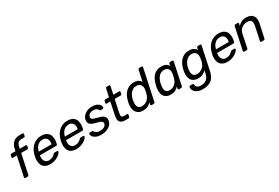

<svg xmlns="http://www.w3.org/2000/svg" viewBox="90 -2036 5151 3551"><g transform="rotate(-30 2665.0 -260.0)"><path d="M52 -463 59 -497Q61 -507 69 -513.5Q77 -520 87 -520H172L183 -570Q200 -647 249 -693.5Q298 -740 382 -740H450Q460 -740 465 -733.5Q470 -727 468 -717L461 -683Q459 -673 451 -666.5Q443 -660 433 -660H381Q335 -660 309 -635.5Q283 -611 274 -565L265 -520H393Q403 -520 408 -513.5Q413 -507 411 -497L404 -463Q402 -453 394.5 -446.5Q387 -440 376 -440H248L159 -23Q157 -13 149.5 -6.5Q142 0 132 0H85Q75 0 69.5 -6.5Q64 -13 66 -23L155 -440H70Q60 -440 55 -446.5Q50 -453 52 -463Z M612 10Q543 10 498.5 -19Q454 -48 440 -91.5Q426 -135 426 -176Q426 -200 430 -227Q432 -240 436.5 -260.5Q441 -281 445 -294Q465 -365 504.5 -418.5Q544 -472 601 -501Q658 -530 726 -530Q802 -530 846.5 -498Q891 -466 902 -422.5Q913 -379 913 -347Q913 -311 904 -269L900 -252Q898 -241 889.5 -235Q881 -229 871 -229H526Q526 -228 525.5 -225Q525 -222 524 -220Q521 -202 521 -186Q521 -164 527.5 -136Q534 -108 559.5 -86Q585 -64 627 -64Q663 -64 689.5 -75Q716 -86 733 -99.5Q750 -113 757 -121Q769 -133 774.5 -135.5Q780 -138 792 -138H840Q849 -138 853.5 -133.5Q858 -129 858 -122Q858 -120 857 -117Q853 -102 834 -80.5Q815 -59 782 -38Q749 -17 706 -3.5Q663 10 612 10ZM541 -298H814L815 -301Q820 -324 820 -345Q820 -364 813 -390Q806 -416 780 -436.5Q754 -457 711 -457Q668 -457 633 -436.5Q598 -416 575 -381Q552 -346 542 -301Z M1170 10Q1101 10 1056.5 -19Q1012 -48 998 -91.5Q984 -135 984 -176Q984 -200 988 -227Q990 -240 994.5 -260.5Q999 -281 1003 -294Q1023 -365 1062.5 -418.5Q1102 -472 1159 -501Q1216 -530 1284 -530Q1360 -530 1404.5 -498Q1449 -466 1460 -422.5Q1471 -379 1471 -347Q1471 -311 1462 -269L1458 -252Q1456 -241 1447.5 -235Q1439 -229 1429 -229H1084Q1084 -228 1083.5 -225Q1083 -222 1082 -220Q1079 -202 1079 -186Q1079 -164 1085.5 -136Q1092 -108 1117.5 -86Q1143 -64 1185 -64Q1221 -64 1247.5 -75Q1274 -86 1291 -99.5Q1308 -113 1315 -121Q1327 -133 1332.5 -135.5Q1338 -138 1350 -138H1398Q1407 -138 1411.5 -133.5Q1416 -129 1416 -122Q1416 -120 1415 -117Q1411 -102 1392 -80.5Q1373 -59 1340 -38Q1307 -17 1264 -3.5Q1221 10 1170 10ZM1099 -298H1372L1373 -301Q1378 -324 1378 -345Q1378 -364 1371 -390Q1364 -416 1338 -436.5Q1312 -457 1269 -457Q1226 -457 1191 -436.5Q1156 -416 1133 -381Q1110 -346 1100 -301Z M1514 -110Q1516 -121 1524.5 -127Q1533 -133 1541 -133H1586Q1591 -133 1595 -131.5Q1599 -130 1602 -123Q1610 -113 1618.5 -102Q1627 -91 1640 -82.5Q1653 -74 1671.5 -68.5Q1690 -63 1717 -63Q1768 -63 1805 -82.5Q1842 -102 1850 -140Q1854 -158 1849 -171Q1844 -184 1828.5 -194.5Q1813 -205 1784.5 -213.5Q1756 -222 1713 -232Q1670 -243 1642.5 -257Q1615 -271 1600.5 -289Q1586 -307 1583 -330Q1580 -353 1585 -380Q1592 -408 1609.5 -435Q1627 -462 1655.5 -483Q1684 -504 1723 -517Q1762 -530 1810 -530Q1862 -530 1896.5 -516.5Q1931 -503 1951 -484.5Q1971 -466 1978.5 -446Q1986 -426 1984 -414Q1983 -404 1974.5 -397.5Q1966 -391 1957 -391H1916Q1909 -391 1904.5 -394Q1900 -397 1898 -401Q1892 -411 1885 -421Q1878 -431 1867 -439Q1856 -447 1838.5 -452Q1821 -457 1795 -457Q1744 -457 1715 -436Q1686 -415 1679 -383Q1676 -368 1679 -356.5Q1682 -345 1695.5 -335Q1709 -325 1735.5 -316Q1762 -307 1805 -296Q1852 -286 1882.5 -271.5Q1913 -257 1929.5 -237.5Q1946 -218 1949.5 -194.5Q1953 -171 1947 -143Q1941 -112 1921.5 -84Q1902 -56 1870 -35Q1838 -14 1795.5 -2Q1753 10 1700 10Q1643 10 1606.5 -4.5Q1570 -19 1549 -38.5Q1528 -58 1520.5 -78Q1513 -98 1514 -110Z M2056 -463 2063 -497Q2065 -507 2073 -513.5Q2081 -520 2091 -520H2169L2205 -687Q2207 -697 2214.5 -703.5Q2222 -710 2232 -710H2279Q2289 -710 2294 -703.5Q2299 -697 2297 -687L2262 -520H2386Q2396 -520 2401 -513.5Q2406 -507 2404 -497L2397 -463Q2395 -453 2387 -446.5Q2379 -440 2369 -440H2245L2190 -183Q2186 -159 2183.5 -140.5Q2181 -122 2184.5 -109Q2188 -96 2200 -89Q2212 -82 2237 -82H2303Q2313 -82 2317.5 -75.5Q2322 -69 2320 -59L2313 -23Q2311 -13 2303.5 -6.5Q2296 0 2286 0H2226Q2176 0 2146.5 -12.5Q2117 -25 2103 -47.5Q2089 -70 2088.5 -103Q2088 -136 2096 -176L2152 -440H2074Q2064 -440 2059 -446.5Q2054 -453 2056 -463Z M2426 -230Q2429 -246 2432 -260Q2435 -274 2439 -290Q2450 -337 2471 -380.5Q2492 -424 2523.5 -457Q2555 -490 2598.5 -510Q2642 -530 2699 -530Q2761 -530 2796.5 -509Q2832 -488 2849 -457L2899 -687Q2901 -697 2908.5 -703.5Q2916 -710 2926 -710H2974Q2985 -710 2990 -703.5Q2995 -697 2993 -687L2852 -23Q2850 -13 2842.5 -6.5Q2835 0 2824 0H2779Q2769 0 2763.5 -6.5Q2758 -13 2760 -23L2769 -65Q2754 -49 2737 -35Q2720 -21 2699.5 -11Q2679 -1 2654.5 4.5Q2630 10 2598 10Q2542 10 2505.5 -9.5Q2469 -29 2449 -62Q2429 -95 2424 -138.5Q2419 -182 2426 -230ZM2619 -71Q2656 -71 2686.5 -84.5Q2717 -98 2740 -120Q2763 -142 2778 -169.5Q2793 -197 2800 -225Q2805 -241 2809.5 -263.5Q2814 -286 2817 -302Q2822 -328 2819.5 -354.5Q2817 -381 2804.5 -402Q2792 -423 2769 -436Q2746 -449 2710 -449Q2674 -449 2646 -436Q2618 -423 2596.5 -400.5Q2575 -378 2560 -349.5Q2545 -321 2535 -289Q2531 -274 2528 -260Q2525 -246 2523 -231Q2518 -200 2519 -171Q2520 -142 2530 -119.5Q2540 -97 2561.5 -84Q2583 -71 2619 -71Z M3021 -230Q3032 -287 3050 -341Q3068 -395 3099 -437Q3130 -479 3177 -504.5Q3224 -530 3292 -530Q3324 -530 3347.5 -524Q3371 -518 3388.5 -508Q3406 -498 3418 -484.5Q3430 -471 3439 -456L3447 -497Q3449 -507 3456.5 -513.5Q3464 -520 3475 -520H3520Q3530 -520 3535.5 -513.5Q3541 -507 3539 -497L3438 -23Q3436 -13 3428.5 -6.5Q3421 0 3411 0H3365Q3355 0 3350 -6.5Q3345 -13 3347 -23L3356 -65Q3341 -49 3324.5 -35Q3308 -21 3288.5 -11Q3269 -1 3244.5 4.5Q3220 10 3188 10Q3133 10 3097 -9.5Q3061 -29 3042 -62Q3023 -95 3018.5 -138.5Q3014 -182 3021 -230ZM3209 -71Q3247 -71 3276.5 -84.5Q3306 -98 3328.5 -120Q3351 -142 3365.5 -169.5Q3380 -197 3387 -225Q3391 -241 3395.5 -263.5Q3400 -286 3403 -302Q3409 -328 3407.5 -354.5Q3406 -381 3394 -402Q3382 -423 3359 -436Q3336 -449 3300 -449Q3264 -449 3237 -436Q3210 -423 3189.5 -400.5Q3169 -378 3154.5 -349.5Q3140 -321 3130 -289Q3126 -274 3123 -260Q3120 -246 3118 -231Q3113 -200 3113 -171Q3113 -142 3122.5 -119.5Q3132 -97 3152.5 -84Q3173 -71 3209 -71Z M3553 67Q3555 57 3561.5 50Q3568 43 3577 43H3629Q3638 43 3643 47Q3648 51 3649 64Q3650 75 3654 89Q3658 103 3669.5 115Q3681 127 3701 135Q3721 143 3754 143Q3785 143 3813.5 136Q3842 129 3865.5 112.5Q3889 96 3906.5 68.5Q3924 41 3933 0L3947 -68Q3916 -37 3877 -16.5Q3838 4 3780 4Q3722 4 3684.5 -16Q3647 -36 3627.5 -69Q3608 -102 3604 -145Q3600 -188 3607 -235Q3616 -291 3635.5 -344Q3655 -397 3687.5 -438.5Q3720 -480 3767.5 -505Q3815 -530 3879 -530Q3939 -530 3976.5 -508Q4014 -486 4031 -453L4040 -496Q4042 -506 4050 -513Q4058 -520 4069 -520H4114Q4125 -520 4130 -513Q4135 -506 4133 -496L4030 -11Q4020 39 4001.5 81.5Q3983 124 3950.5 155Q3918 186 3869.5 203Q3821 220 3751 220Q3686 220 3645.5 201.5Q3605 183 3583.5 158.5Q3562 134 3556 108Q3550 82 3553 67ZM3800 -76Q3836 -76 3867 -89.5Q3898 -103 3921.5 -124.5Q3945 -146 3960 -173.5Q3975 -201 3981 -228Q3984 -242 3988.5 -262.5Q3993 -283 3995 -297Q3999 -324 3997 -351Q3995 -378 3984 -400Q3973 -422 3950 -435.5Q3927 -449 3889 -449Q3854 -449 3825.5 -436Q3797 -423 3775.5 -400.5Q3754 -378 3738.5 -349.5Q3723 -321 3714 -289Q3711 -275 3708 -262.5Q3705 -250 3703 -236Q3698 -205 3698.5 -176Q3699 -147 3709.5 -124.5Q3720 -102 3741.5 -89Q3763 -76 3800 -76Z M4397 10Q4328 10 4283.5 -19Q4239 -48 4225 -91.5Q4211 -135 4211 -176Q4211 -200 4215 -227Q4217 -240 4221.5 -260.5Q4226 -281 4230 -294Q4250 -365 4289.5 -418.5Q4329 -472 4386 -501Q4443 -530 4511 -530Q4587 -530 4631.5 -498Q4676 -466 4687 -422.5Q4698 -379 4698 -347Q4698 -311 4689 -269L4685 -252Q4683 -241 4674.5 -235Q4666 -229 4656 -229H4311Q4311 -228 4310.5 -225Q4310 -222 4309 -220Q4306 -202 4306 -186Q4306 -164 4312.5 -136Q4319 -108 4344.5 -86Q4370 -64 4412 -64Q4448 -64 4474.5 -75Q4501 -86 4518 -99.5Q4535 -113 4542 -121Q4554 -133 4559.5 -135.5Q4565 -138 4577 -138H4625Q4634 -138 4638.5 -133.5Q4643 -129 4643 -122Q4643 -120 4642 -117Q4638 -102 4619 -80.5Q4600 -59 4567 -38Q4534 -17 4491 -3.5Q4448 10 4397 10ZM4326 -298H4599L4600 -301Q4605 -324 4605 -345Q4605 -364 4598 -390Q4591 -416 4565 -436.5Q4539 -457 4496 -457Q4453 -457 4418 -436.5Q4383 -416 4360 -381Q4337 -346 4327 -301Z M4740 -23 4841 -497Q4843 -507 4851 -513.5Q4859 -520 4869 -520H4916Q4926 -520 4931 -513.5Q4936 -507 4934 -497L4924 -453Q4955 -487 4998.5 -508.5Q5042 -530 5099 -530Q5153 -530 5189.5 -513.5Q5226 -497 5246 -467.5Q5266 -438 5270 -396.5Q5274 -355 5263 -305L5202 -23Q5200 -13 5192.5 -6.5Q5185 0 5175 0H5125Q5115 0 5109.5 -6.5Q5104 -13 5106 -23L5165 -300Q5181 -374 5163.5 -411.5Q5146 -449 5075 -449Q5006 -449 4957 -409.5Q4908 -370 4894 -300L4836 -23Q4834 -13 4826.5 -6.5Q4819 0 4809 0H4759Q4749 0 4743.5 -6.5Q4738 -13 4740 -23Z"/></g></svg>

Font: SVN-Rubik
Style: Italic
Weight: 400
Italic angle: -12°
Designer: Hubert and Fischer
Foundry: Hubert & Fischer
Version: Version 2.101; ttfautohint (v1.8.3)